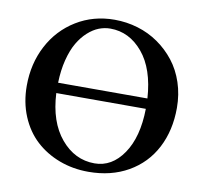

<svg xmlns="http://www.w3.org/2000/svg" viewBox="-76 -739 881 831"><g transform="rotate(10 365.0 -324.0)"><path d="M693.8 -329.1Q693.8 -229.5 653.8 -152.8Q613.8 -76.2 538.6 -33.2Q463.4 9.8 363.8 9.8Q295.4 9.8 235.8 -12.7Q176.3 -35.2 132.1 -75.9Q87.9 -116.7 62.5 -177.5Q37.1 -238.3 37.1 -311Q37.1 -408.2 78.6 -487.3Q120.1 -566.4 194.8 -612.3Q269.5 -658.2 362.8 -658.2Q415.5 -658.2 465.1 -643.3Q514.6 -628.4 555.9 -599.6Q597.2 -570.8 628.2 -531.2Q659.2 -491.7 676.5 -439.7Q693.8 -387.7 693.8 -329.1ZM561 -347.2Q552.7 -476.1 493.7 -546.6Q434.6 -617.2 351.1 -617.2Q325.7 -617.2 301 -607.7Q276.4 -598.1 252.9 -576.9Q229.5 -555.7 211.4 -524.9Q193.4 -494.1 181.6 -448.2Q169.9 -402.3 168.5 -347.2ZM562 -301.8H168.5Q174.8 -176.3 235.8 -103.5Q296.9 -30.8 383.8 -30.8Q460 -30.8 510 -104Q560.1 -177.2 562 -301.8Z"/></g></svg>

Font: Linux Libertine G
Style: Semibold
Weight: 600
Designer: Philipp H. Poll
Foundry: Philipp H. Poll
Version: Version 5.1.1